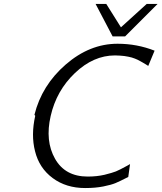

<svg xmlns="http://www.w3.org/2000/svg" viewBox="-20 -932 816 970"><path d="M463 -912H517L591 -794L721 -912H776L612 -748H549ZM158 -347Q157 -349 154 -352Q191 -501 312 -606Q433 -711 574 -711Q672 -711 761 -676L729 -599Q726 -601 715.5 -607.5Q705 -614 702 -615.5Q699 -617 689.5 -622.5Q680 -628 675.5 -630Q671 -632 661.5 -636Q652 -640 645.5 -641.5Q639 -643 628.5 -645.5Q618 -648 608 -649Q598 -650 586 -651Q574 -652 561 -652Q452 -652 358.5 -563Q265 -474 236 -346Q207 -220 258 -130Q309 -40 423 -40Q469 -40 508 -49Q548 -59 565.5 -66Q583 -73 623 -95L637 -103L628 -38Q585 -16 563.5 -7Q542 2 502 10Q462 18 410 18Q314 18 246 -32.5Q178 -83 157 -168Q136 -250 158 -347Z"/></svg>

Font: Coval
Style: ExtraLight Italic
Weight: 200
Foundry: Context Ltd
Version: Version 001.000